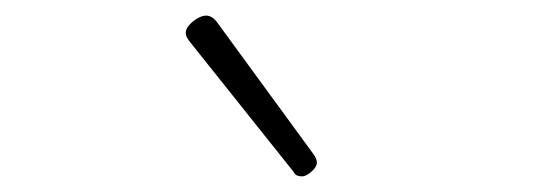

<svg xmlns="http://www.w3.org/2000/svg" viewBox="-20 -856 685 246"><path d="M367 -630Q364 -630 361 -631Q358 -632 356 -636L222 -804Q220 -807 219 -809Q218 -811 218 -814Q218 -819 222.5 -824Q227 -829 233 -832.5Q239 -836 244 -836Q251 -836 257 -829L382 -658Q384 -655 385 -652.5Q386 -650 386 -648Q386 -642 379 -636Q372 -630 367 -630Z"/></svg>

Font: Playwrite BE WAL Thin
Style: Regular
Weight: 250
Version: Version 1.002